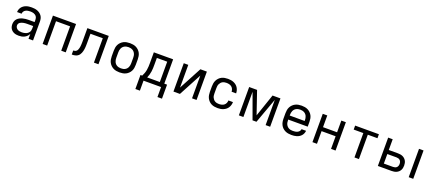

<svg xmlns="http://www.w3.org/2000/svg" viewBox="81 -1828 7413 3310"><g transform="rotate(20 3787.5 -172.5)"><path d="M251 8Q230 8 208.5 5Q187 2 167 -6Q147 -14 130 -27.5Q113 -41 101.5 -59Q90 -77 85 -98Q80 -119 80 -141Q80 -169 89 -195.5Q98 -222 117 -242Q136 -262 160.5 -274.5Q185 -287 212 -294.5Q239 -302 266.5 -304.5Q294 -307 321 -307H429V-347Q429 -363 425 -379Q421 -395 412 -408Q403 -421 389.5 -430.5Q376 -440 361 -445Q346 -450 330 -452Q314 -454 298 -454Q276 -454 254.5 -450.5Q233 -447 213.5 -436.5Q194 -426 181.5 -407Q169 -388 169 -366H86Q86 -391 94.5 -415Q103 -439 118.5 -458.5Q134 -478 155 -492Q176 -506 199.5 -514Q223 -522 248 -525Q273 -528 298 -528Q325 -528 351.5 -524.5Q378 -521 402.5 -511.5Q427 -502 448.5 -486Q470 -470 485 -448Q500 -426 506 -400Q512 -374 512 -347V0H429V-90Q418 -66 398.5 -46.5Q379 -27 355 -14.5Q331 -2 304.5 3Q278 8 251 8ZM282 -65Q300 -65 318 -68Q336 -71 353 -77Q370 -83 385 -94Q400 -105 410.5 -120Q421 -135 425 -153Q429 -171 429 -189V-234H321Q305 -234 288 -233Q271 -232 255 -228.5Q239 -225 223 -220Q207 -215 193 -205.5Q179 -196 171 -181Q163 -166 163 -150Q163 -129 174 -111Q185 -93 202.5 -82.5Q220 -72 240.5 -68.5Q261 -65 282 -65Z M688 0V-520H1112V0H1029V-447H771V0Z M1222 0V-74Q1238 -74 1253.5 -78.5Q1269 -83 1280.5 -93.5Q1292 -104 1298.5 -119Q1305 -134 1309 -149.5Q1313 -165 1315 -180.5Q1317 -196 1318 -212Q1319 -228 1319.5 -244Q1320 -260 1320 -276V-520H1712V0H1629V-447H1403V-280Q1403 -260 1402.5 -241Q1402 -222 1401 -202.5Q1400 -183 1397 -164Q1394 -145 1389.5 -126Q1385 -107 1377.5 -89.5Q1370 -72 1359 -56Q1348 -40 1332 -28.5Q1316 -17 1298 -10.5Q1280 -4 1260.5 -2Q1241 0 1222 0Z M2100 8Q2071 8 2041.5 3Q2012 -2 1986 -15Q1960 -28 1938.5 -49Q1917 -70 1903.5 -96Q1890 -122 1885 -151.5Q1880 -181 1880 -210V-310Q1880 -339 1885 -368.5Q1890 -398 1903.5 -424Q1917 -450 1938.5 -471Q1960 -492 1986 -505Q2012 -518 2041.5 -523Q2071 -528 2100 -528Q2129 -528 2158.5 -523Q2188 -518 2214 -505Q2240 -492 2261.5 -471Q2283 -450 2296.5 -424Q2310 -398 2315 -368.5Q2320 -339 2320 -310V-210Q2320 -181 2315 -151.5Q2310 -122 2296.5 -96Q2283 -70 2261.5 -49Q2240 -28 2214 -15Q2188 -2 2158.5 3Q2129 8 2100 8ZM2100 -66Q2119 -66 2137.5 -69.5Q2156 -73 2173 -82Q2190 -91 2202.5 -105Q2215 -119 2223 -136.5Q2231 -154 2234 -172.5Q2237 -191 2237 -210V-310Q2237 -329 2234 -347.5Q2231 -366 2223 -383.5Q2215 -401 2202.5 -415Q2190 -429 2173 -438Q2156 -447 2137.5 -451Q2119 -455 2100 -455Q2081 -455 2062.5 -451Q2044 -447 2027 -438Q2010 -429 1997.5 -415Q1985 -401 1977 -383.5Q1969 -366 1966 -347.5Q1963 -329 1963 -310V-210Q1963 -191 1966 -172.5Q1969 -154 1977 -136.5Q1985 -119 1997.5 -105Q2010 -91 2027 -82Q2044 -73 2062.5 -69.5Q2081 -66 2100 -66Z M2456 183V-74H2488Q2503 -102 2514 -133Q2525 -164 2530.5 -196Q2536 -228 2537.5 -260.5Q2539 -293 2539 -325V-520H2893V-74H2944V183H2861V0H2539V183ZM2579 -74H2811V-447H2621V-325Q2621 -293 2620 -260.5Q2619 -228 2614.5 -196.5Q2610 -165 2601 -134Q2592 -103 2579 -74Z M3088 0V-520H3171V-103L3393 -520H3512V0H3429V-417L3207 0Z M3898 8Q3868 8 3839 3Q3810 -2 3784 -15Q3758 -28 3737 -49.5Q3716 -71 3703 -97Q3690 -123 3685 -152Q3680 -181 3680 -210V-310Q3680 -339 3685 -368Q3690 -397 3703 -423Q3716 -449 3737 -470.5Q3758 -492 3784 -505Q3810 -518 3839 -523Q3868 -528 3898 -528Q3925 -528 3951.5 -524Q3978 -520 4003 -509.5Q4028 -499 4049.5 -482Q4071 -465 4085 -442.5Q4099 -420 4106.5 -393.5Q4114 -367 4114 -340H4031Q4031 -365 4020.5 -388.5Q4010 -412 3991 -427Q3972 -442 3947 -448Q3922 -454 3898 -454Q3879 -454 3860.5 -450.5Q3842 -447 3825.5 -438Q3809 -429 3796.5 -414.5Q3784 -400 3776 -383Q3768 -366 3765.5 -347.5Q3763 -329 3763 -310V-210Q3763 -191 3765.5 -172.5Q3768 -154 3776 -137Q3784 -120 3796.5 -105.5Q3809 -91 3825.5 -82Q3842 -73 3860.5 -69.5Q3879 -66 3898 -66Q3922 -66 3947 -72Q3972 -78 3991 -93Q4010 -108 4020.5 -131.5Q4031 -155 4031 -180H4114Q4114 -153 4106.5 -126.5Q4099 -100 4085 -77.5Q4071 -55 4049.5 -38Q4028 -21 4003 -10.5Q3978 0 3951.5 4Q3925 8 3898 8Z M4288 0V-520H4433L4575 -105L4717 -520H4862V0H4779V-463L4611 0H4539L4371 -463V0Z M5252 8Q5223 8 5193.5 3Q5164 -2 5137.5 -15Q5111 -28 5089.5 -48.5Q5068 -69 5054.5 -95.5Q5041 -122 5035.5 -151Q5030 -180 5030 -210V-310Q5030 -339 5035 -368.5Q5040 -398 5053.5 -424Q5067 -450 5088.5 -471Q5110 -492 5136 -505Q5162 -518 5191.5 -523Q5221 -528 5250 -528Q5279 -528 5308.5 -523Q5338 -518 5364 -505Q5390 -492 5411.5 -471Q5433 -450 5446.5 -424Q5460 -398 5465 -368.5Q5470 -339 5470 -310V-223H5113V-210Q5113 -191 5116 -172Q5119 -153 5127 -136Q5135 -119 5148.5 -104.5Q5162 -90 5178.5 -81.5Q5195 -73 5214 -69.5Q5233 -66 5252 -66Q5274 -66 5295 -69Q5316 -72 5335.5 -81Q5355 -90 5369 -107Q5383 -124 5385 -146H5468Q5466 -121 5456.5 -98Q5447 -75 5431 -56.5Q5415 -38 5394 -25Q5373 -12 5349.5 -4.5Q5326 3 5301.5 5.5Q5277 8 5252 8ZM5113 -297H5387V-310Q5387 -329 5384 -347.5Q5381 -366 5373 -383.5Q5365 -401 5352.5 -415Q5340 -429 5323 -438Q5306 -447 5287.5 -451Q5269 -455 5250 -455Q5231 -455 5212.5 -451Q5194 -447 5177 -438Q5160 -429 5147.5 -415Q5135 -401 5127 -383.5Q5119 -366 5116 -347.5Q5113 -329 5113 -310Z M5638 0V-520H5721V-305H5979V-520H6062V0H5979V-232H5721V0Z M6409 0V-447H6232V-520H6668V-447H6491V0Z M7404 0V-520H7487V0ZM6838 0V-520H6921V-323H7089Q7112 -323 7134 -319.5Q7156 -316 7176.5 -307Q7197 -298 7214 -282.5Q7231 -267 7242 -247.5Q7253 -228 7257.5 -206Q7262 -184 7262 -161Q7262 -139 7257.5 -116.5Q7253 -94 7242 -74.5Q7231 -55 7214 -40Q7197 -25 7176.5 -16Q7156 -7 7134 -3.5Q7112 0 7089 0ZM7089 -74Q7107 -74 7124.5 -79Q7142 -84 7155 -96.5Q7168 -109 7173.5 -126Q7179 -143 7179 -161Q7179 -179 7173.5 -196.5Q7168 -214 7155 -226.5Q7142 -239 7124.5 -244Q7107 -249 7089 -249H6921V-74Z"/></g></svg>

Font: Iosevka Aile
Style: Regular
Weight: 400
Designer: Belleve Invis
Foundry: Belleve Invis
Version: Version 28.0.1; ttfautohint (v1.8.4)